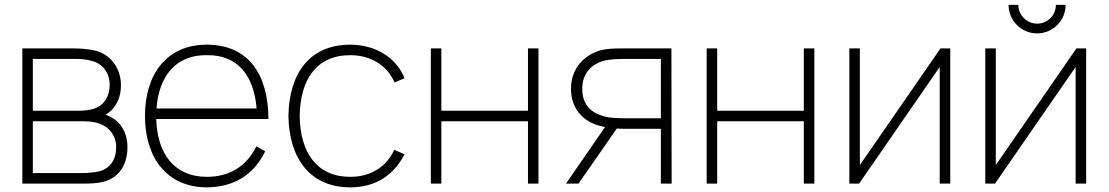

<svg xmlns="http://www.w3.org/2000/svg" viewBox="-20 -764 4613 799"><path d="M72.9 -562.5V0H325C350 0 382.3 0 412.5 -8.3C470.8 -24 510.4 -72.9 510.4 -152.1C510.4 -199 492.7 -243.8 453.1 -269.8C440.6 -278.1 428.1 -284.4 418.8 -286.5C430.2 -292.7 443.8 -303.1 453.1 -315.6C475 -344.8 483.3 -372.9 483.3 -411.5C483.3 -471.9 445.8 -536.5 377.1 -553.1C342.7 -561.5 305.2 -562.5 288.5 -562.5ZM116.7 -518.8H293.8C317.7 -518.8 344.8 -516.7 369.8 -508.3C413.5 -493.8 436.5 -454.2 436.5 -411.5C436.5 -366.7 415.6 -326 370.8 -311.5C352.1 -305.2 325 -303.1 309.4 -303.1H116.7ZM116.7 -259.4H308.3C325 -259.4 342.7 -259.4 360.4 -257.3C424 -250 463.5 -207.3 463.5 -152.1C463.5 -102.1 440.6 -61.5 388.5 -50C368.8 -45.8 339.6 -43.8 325 -43.8H116.7Z M840.6 -28.1C706.3 -28.1 634.4 -122.9 630.2 -268.8H1096.9C1096.9 -453.1 1014.6 -578.1 840.6 -578.1C676 -578.1 583.3 -458.3 583.3 -281.2C583.3 -107.3 675 15.6 840.6 15.6C951 15.6 1037.5 -36.5 1083.3 -134.4L1046.9 -155.2C1005.2 -70.8 934.4 -28.1 840.6 -28.1ZM840.6 -534.4C968.8 -536.5 1036.5 -450 1047.9 -312.5H631.3C640.6 -444.8 710.4 -536.5 840.6 -534.4Z M1663.5 -438.5C1629.2 -525 1541.7 -578.1 1437.5 -578.1C1270.8 -578.1 1183.3 -461.5 1180.2 -281.2C1183.3 -105.2 1269.8 15.6 1437.5 15.6C1539.6 15.6 1616.7 -31.3 1663.5 -121.9L1620.8 -140.6C1586.5 -66.7 1519.8 -28.1 1437.5 -28.1C1299 -28.1 1229.2 -128.1 1227.1 -281.2C1229.2 -431.3 1295.8 -534.4 1437.5 -534.4C1521.9 -534.4 1590.6 -492.7 1621.9 -420.8Z M2177.1 -562.5V-303.1H1816.7V-562.5H1772.9V0H1816.7V-259.4H2177.1V0H2220.8V-562.5Z M2775 0 2774 -562.5H2567.7C2535.4 -562.5 2503.1 -561.5 2478.1 -554.2C2414.6 -536.5 2356.2 -482.3 2356.2 -394.8C2356.2 -302.1 2417.7 -250 2492.7 -236.5C2493.8 -236.5 2495.8 -235.4 2497.9 -235.4L2335.4 0H2387.5L2546.9 -229.2C2557.3 -228.1 2567.7 -228.1 2578.1 -228.1H2730.2V0ZM2580.2 -271.9C2552.1 -271.9 2518.8 -272.9 2495.8 -279.2C2438.5 -294.8 2403.1 -328.1 2403.1 -394.8C2403.1 -464.6 2447.9 -496.9 2486.5 -509.4C2512.5 -517.7 2552.1 -518.8 2580.2 -518.8H2730.2V-271.9Z M3325 -562.5V-303.1H2964.6V-562.5H2920.8V0H2964.6V-259.4H3325V0H3368.8V-562.5Z M3934.4 -562.5H3893.8L3558.3 -77.1V-562.5H3514.6V0H3555.2L3890.6 -485.4V0H3934.4Z M4374 -743.8C4374 -701 4339.6 -665.6 4295.8 -665.6C4253.1 -665.6 4217.7 -701 4217.7 -743.8H4177.1C4177.1 -678.1 4230.2 -625 4295.8 -625C4361.5 -625 4414.6 -678.1 4414.6 -743.8ZM4500 -562.5H4459.4L4124 -77.1V-562.5H4080.2V0H4120.8L4456.2 -485.4V0H4500Z"/></svg>

Font: Manrope3 Thin
Style: Regular
Weight: 100
Width: 4
Designer: Mikhail Sharanda
Foundry: Mikhail Sharanda
Version: Version 3.000;PS 003.000;hotconv 1.0.88;makeotf.lib2.5.64775